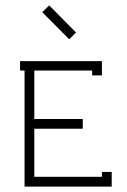

<svg xmlns="http://www.w3.org/2000/svg" viewBox="-20 -690 468 710"><path d="M235.8 -544.9 136.2 -645 162.1 -669.9 261.2 -569.8ZM106.9 -429.2V-250H286.1V-213.9H106.9V-36.1H356.9V-54.2H393.1V0H70.8V-429.2H54.2V-463.9H356.9V-411.1H320.8V-429.2Z"/></svg>

Font: RawengulkPcs
Style: Regular
Weight: 400
Version: Version 0.92